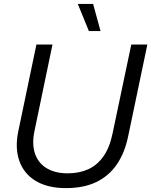

<svg xmlns="http://www.w3.org/2000/svg" viewBox="-20 -958 778 988"><path d="M319.7 10Q225.3 10 164 -26.9Q102.7 -63.9 79.4 -130.4Q56.1 -196.9 74.4 -283.9L167.4 -729H250.1L156.9 -281.4Q143.6 -215.7 160.2 -167.1Q176.9 -118.4 220.3 -92.3Q263.7 -66.1 328.3 -66.1Q387.7 -66.1 433.8 -86.9Q479.9 -107.7 512.1 -153.1Q544.3 -198.4 559.4 -272L655.6 -729H738.3L639.6 -257.3Q622 -171.4 580.9 -111.6Q539.7 -51.9 474.8 -20.9Q409.9 10 319.7 10ZM437.4 -798.1 380.3 -937.9H459.1L497.3 -798.1Z"/></svg>

Font: Mona Sans ExtraLight
Style: Italic
Weight: 200
Italic angle: -11.6951°
Designer: Deni Anggara
Foundry: GitHub
Version: Version 2.000